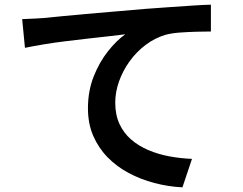

<svg xmlns="http://www.w3.org/2000/svg" viewBox="-20 -763 1040 823"><path d="M75 -681Q105 -682 131 -683.5Q157 -685 171 -686Q200 -689 245.5 -693.5Q291 -698 348 -703Q405 -708 470 -713.5Q535 -719 604 -725Q657 -729 708 -732.5Q759 -736 804 -739Q849 -742 884 -743V-628Q857 -628 821.5 -627Q786 -626 751.5 -623.5Q717 -621 690 -614Q643 -600 603.5 -570Q564 -540 535 -499.5Q506 -459 490 -413.5Q474 -368 474 -323Q474 -271 492 -232Q510 -193 541.5 -165.5Q573 -138 615 -120Q657 -102 705 -93Q753 -84 803 -82L762 40Q701 37 642 21.5Q583 6 531.5 -21.5Q480 -49 441 -89Q402 -129 379.5 -181Q357 -233 357 -299Q357 -373 381.5 -435Q406 -497 443 -543.5Q480 -590 517 -616Q487 -612 445.5 -607.5Q404 -603 356 -597.5Q308 -592 259 -586Q210 -580 165.5 -572.5Q121 -565 87 -558Z"/></svg>

Font: Noto Sans HK SemiBold
Style: Regular
Weight: 600
Version: Version 2.004-H2;hotconv 1.0.118;makeotfexe 2.5.65603